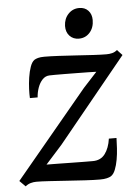

<svg xmlns="http://www.w3.org/2000/svg" viewBox="-55 -810 621 865"><g transform="rotate(-5 256.0 -378.0)"><path d="M388 -475.5Q375.5 -476 352 -476.5Q328.5 -477 300.8 -477.2Q273 -477.5 246.5 -477.8Q220 -478 200.5 -478Q181 -478 175 -477.5Q157 -476.5 144 -462.5Q131 -448.5 123.5 -427.5Q116 -406.5 114.5 -383.5H79.5Q78.5 -400 79.5 -425Q80.5 -450 84.5 -476.5Q88.5 -503 96 -524.2Q103.5 -545.5 115 -553.5Q121 -557.5 131.8 -560.5Q142.5 -563.5 160.5 -563.5Q187.5 -563.5 225.8 -561.5Q264 -559.5 304.8 -556.8Q345.5 -554 381.8 -552Q418 -550 440.5 -550Q454 -550 466.2 -553Q478.5 -556 489 -565L512 -540.5L202.5 -161.5L128 -78.5Q148 -78.5 178.2 -78Q208.5 -77.5 240 -77Q271.5 -76.5 298 -76.2Q324.5 -76 337.5 -76Q373 -76 392.5 -102Q412 -128 418 -170.5H452.5Q452 -150 450.5 -124Q449 -98 444.5 -72.8Q440 -47.5 432.2 -28Q424.5 -8.5 412 -0.5Q405.5 3.5 393.2 6.5Q381 9.5 362.5 9.5Q335 9.5 295.2 7.2Q255.5 5 213.2 2Q171 -1 134.2 -3.2Q97.5 -5.5 75.5 -5.5Q62.5 -5.5 49.5 -1.8Q36.5 2 26 11L-0.5 -15.5L326 -408ZM323 -631Q297.5 -631 281.2 -648.2Q265 -665.5 265.5 -693.5Q266.5 -726 286.5 -747.2Q306.5 -768.5 336 -768.5Q361.5 -768.5 376.8 -752Q392 -735.5 392 -709.5Q392 -675 372.5 -653Q353 -631 323 -631Z"/></g></svg>

Font: Merriweather 20pt
Style: Italic
Weight: 400
Italic angle: -7.8°
Version: Version 2.101